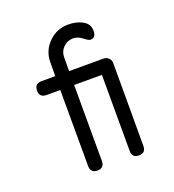

<svg xmlns="http://www.w3.org/2000/svg" viewBox="-110 -657 675 744"><g transform="rotate(-20 228.0 -285.5)"><path d="M366.2 -28.6Q366.2 0 337.6 0Q309.6 0 309.6 -28.6L309.3 -342.5H194.8L195.1 -28.6Q195.1 0 166.5 0Q138.2 0 138.2 -28.6L137.7 -342.5H81.1Q52.2 -342.5 52.2 -371.1Q52.2 -399.7 81.1 -399.7H137.7L138.2 -456.8Q138.2 -503.7 171.5 -537.1Q204.8 -570.6 252.4 -570.6Q284.2 -570.6 307.9 -558.8Q337.4 -544.4 337.4 -515.1Q337.4 -485.6 314.5 -485.6Q306.9 -485.6 289.3 -499.6Q271.7 -513.7 252.4 -513.7Q228.5 -513.7 211.8 -497.1Q195.1 -480.5 195.1 -456.8L194.8 -399.7H337.6Q348.9 -399.7 357.5 -391.1Q366.2 -382.6 366.2 -371.1Z"/></g></svg>

Font: EnergyBar
Style: Regular
Weight: 400
Italic angle: -10°
Version: 1.0 2000-03-28